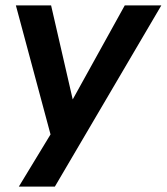

<svg xmlns="http://www.w3.org/2000/svg" viewBox="-20 -514 620 714"><path d="M50 180 183 -39 176 16 39 -494H170L256 -120H237L444 -494H580L184 180Z"/></svg>

Font: Nunito Sans 10pt
Style: Bold Italic
Weight: 700
Italic angle: -9°
Designer: Vernon Adams
Foundry: Vernon Adams
Version: Version 3.101;gftools[0.9.27]